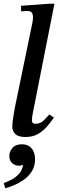

<svg xmlns="http://www.w3.org/2000/svg" viewBox="-21 -725 327 1030"><path d="M115 10Q78 10 61.5 -5.5Q45 -21 45 -47Q45 -65 49.5 -92.5Q54 -120 58 -144L153 -604Q153 -604 154.5 -614Q156 -624 156 -636Q156 -646 150.5 -656Q145 -666 125 -666Q112 -666 102 -665Q92 -664 92 -664V-694L243 -705H271L156 -123Q154 -115 152 -101Q150 -87 150 -80Q150 -61 170 -61Q196 -61 214 -79.5Q232 -98 244 -111L268 -94Q251 -69 230.5 -45.5Q210 -22 182.5 -6Q155 10 115 10ZM7 285 -1 257Q19 250 41 238.5Q63 227 80.5 208Q98 189 103 159Q92 164 81 164Q60 164 44.5 150.5Q29 137 29 112Q29 89 45.5 69Q62 49 97 49Q130 49 148.5 70.5Q167 92 167 129Q167 168 148.5 196Q130 224 103 242Q76 260 49.5 270.5Q23 281 7 285Z"/></svg>

Font: STIX Two Text Medium
Style: Italic
Weight: 500
Italic angle: -12°
Designer: Ross Mills, John Hudson & Paul Hanslow, Tiro Typeworks Ltd; with prior portions MicroPress Inc. and Coen Hoffman, Elsevi
Foundry: Tiro Typeworks Ltd
Version: Version 2.13 b171